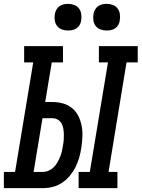

<svg xmlns="http://www.w3.org/2000/svg" viewBox="-62 -974 733 994"><path d="M345 0V-84H403L497 -651H450V-735H651V-651H593L500 -84H546V0ZM-42 0V-84H16L110 -651H63V-735H264V-651H206L172 -446H209Q237 -446 264 -438.5Q291 -431 311.5 -414Q332 -397 344 -372.5Q356 -348 361 -321Q366 -294 364.5 -265Q363 -236 359 -208Q355 -183 348 -158Q341 -133 329 -109Q317 -85 299.5 -64Q282 -43 259.5 -28Q237 -13 211.5 -6.5Q186 0 160 0ZM112 -84H160Q175 -84 190 -90.5Q205 -97 216 -108Q227 -119 235 -133Q243 -147 249 -161.5Q255 -176 258.5 -191Q262 -206 264 -221Q267 -236 268 -251Q269 -266 268.5 -280.5Q268 -295 265.5 -309.5Q263 -324 256 -336Q249 -348 236.5 -355Q224 -362 209 -362H158ZM490 -816Q474 -816 458.5 -821.5Q443 -827 433.5 -839.5Q424 -852 421.5 -868.5Q419 -885 422 -902Q424 -913 430 -924Q436 -935 446 -942Q456 -949 467.5 -951.5Q479 -954 490 -954Q507 -954 522 -948.5Q537 -943 546.5 -930.5Q556 -918 558.5 -901.5Q561 -885 558 -868Q557 -857 551 -846Q545 -835 535 -828Q525 -821 513.5 -818.5Q502 -816 490 -816ZM290 -816Q274 -816 258.5 -821.5Q243 -827 233.5 -839.5Q224 -852 221.5 -868.5Q219 -885 222 -902Q224 -913 230 -924Q236 -935 246 -942Q256 -949 267.5 -951.5Q279 -954 290 -954Q307 -954 322 -948.5Q337 -943 346.5 -930.5Q356 -918 358.5 -901.5Q361 -885 358 -868Q357 -857 351 -846Q345 -835 335 -828Q325 -821 313.5 -818.5Q302 -816 290 -816Z"/></svg>

Font: Iosevka Curly Slab MdExObl
Style: Regular
Weight: 500
Width: 7
Italic angle: -9°
Monospace: yes
Designer: Belleve Invis
Foundry: Belleve Invis
Version: Version 11.1.0; ttfautohint (v1.8.3)